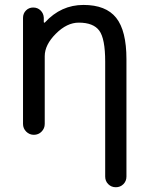

<svg xmlns="http://www.w3.org/2000/svg" viewBox="-20 -578 605 794"><path d="M161.1 -486.3Q161.1 -485.4 163.1 -484.4Q165 -483.4 166 -485.4Q232.4 -557.6 325.2 -557.6Q418 -557.6 460.4 -504.4Q502.9 -451.2 502.9 -333V152.3Q502.9 170.9 490.2 183.6Q477.5 196.3 459 196.3Q440.4 196.3 427.7 183.6Q415 170.9 415 152.3V-323.2Q415 -418 390.6 -451.2Q366.2 -484.4 305.7 -484.4Q256.8 -484.4 210.9 -438.5Q165 -392.6 165 -345.7V-65.4Q165 -46.9 151.9 -33.7Q138.7 -20.5 120.1 -20.5Q101.6 -20.5 88.4 -33.7Q75.2 -46.9 75.2 -65.4V-503.9Q75.2 -522.5 87.4 -534.7Q99.6 -546.9 117.2 -546.9Q135.7 -546.9 147.9 -534.7Q160.2 -522.5 161.1 -504.9Z"/></svg>

Font: Gen Jyuu Gothic P Regular
Style: Regular
Weight: 400
Designer: [Source Han Sans]
Ryoko NISHIZUKA  (kana & ideographs); Paul D. Hunt (Latin, Greek & Cyrillic); Wenlong ZHANG  (bopomofo
Version: Version 1.002.20150607